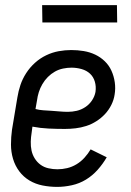

<svg xmlns="http://www.w3.org/2000/svg" viewBox="-20 -724 515 752"><path d="M204 8Q175 8 147 2.5Q119 -3 95.5 -17Q72 -31 55.5 -53Q39 -75 31 -102Q23 -129 23 -158Q23 -187 27 -216L48 -342Q52 -367 60 -391Q68 -415 82.5 -437.5Q97 -460 117 -478Q137 -496 161 -507.5Q185 -519 210 -523.5Q235 -528 259 -528Q284 -528 308 -524Q332 -520 353 -510Q374 -500 390.5 -484Q407 -468 416.5 -447Q426 -426 429.5 -402Q433 -378 429 -354Q426 -333 416 -313Q406 -293 391 -277Q376 -261 357 -249Q338 -237 317.5 -230.5Q297 -224 276 -221.5Q255 -219 234 -219Q202 -219 170 -220.5Q138 -222 107 -228L104 -205Q101 -187 100.5 -169Q100 -151 103.5 -134.5Q107 -118 116 -103.5Q125 -89 138.5 -79Q152 -69 169.5 -65Q187 -61 205 -61Q224 -61 243 -65.5Q262 -70 279.5 -80.5Q297 -91 311 -106.5Q325 -122 335 -139L398 -108Q383 -82 362.5 -59Q342 -36 316.5 -20.5Q291 -5 261.5 1.5Q232 8 204 8ZM246 -286Q263 -286 280.5 -290Q298 -294 314 -304.5Q330 -315 340.5 -331Q351 -347 354 -364Q357 -385 351.5 -404Q346 -423 332.5 -435.5Q319 -448 299.5 -453.5Q280 -459 260 -459Q244 -459 227 -455.5Q210 -452 195 -443.5Q180 -435 167.5 -422.5Q155 -410 146 -394.5Q137 -379 132 -363Q127 -347 125 -331L119 -297Q134 -293 150 -292Q166 -291 182 -290Q198 -289 214 -287.5Q230 -286 246 -286ZM146 -636 145 -704H438L439 -636Z"/></svg>

Font: Iosevka QP
Style: Italic
Weight: 400
Italic angle: -9°
Designer: Belleve Invis
Foundry: Belleve Invis
Version: Version 20.0.0; ttfautohint (v1.8.4)